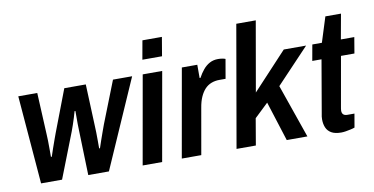

<svg xmlns="http://www.w3.org/2000/svg" viewBox="-71 -919 2195 1126"><g transform="rotate(-10 1026.0 -355.5)"><path d="M94 0 51 -526H164L176 -278Q177 -265 177.5 -241Q178 -217 178 -191Q178 -165 178 -143H183Q190 -165 199 -190.5Q208 -216 216.5 -240Q225 -264 230 -277L325 -526H453L463 -278Q464 -263 464.5 -238.5Q465 -214 465 -188.5Q465 -163 465 -143H470Q476 -162 485 -187.5Q494 -213 502.5 -237Q511 -261 517 -277L615 -526H729L498 0H375L367 -268Q366 -284 366 -305Q366 -326 366 -347Q366 -368 366 -383H361Q357 -368 350.5 -347Q344 -326 337 -305.5Q330 -285 324 -269L219 0Z M805 -611 825 -723H941L922 -611ZM699 0 792 -526H908L815 0Z M932 0 1025 -526H1117V-447H1122Q1136 -473 1153 -493.5Q1170 -514 1192 -526Q1214 -538 1242 -538Q1256 -538 1267.5 -536Q1279 -534 1286 -531L1266 -416H1229Q1203 -416 1181 -407.5Q1159 -399 1142.5 -381.5Q1126 -364 1114 -337Q1102 -310 1096 -273L1048 0Z M1258 0 1384 -723H1500L1427 -306L1632 -526H1765L1569 -319L1680 0H1557L1482 -236L1400 -158L1373 0Z M1880 12Q1843 12 1821.5 -0.5Q1800 -13 1791 -34.5Q1782 -56 1782 -83Q1782 -91 1783 -100Q1784 -109 1786 -117L1840 -431H1785L1802 -526H1859L1906 -675H1999L1972 -526H2052L2036 -431H1956L1904 -137Q1903 -134 1902 -125Q1901 -116 1901 -114Q1901 -99 1909 -91.5Q1917 -84 1933 -84H1975L1961 -3Q1950 1 1936 4Q1922 7 1907.5 9.5Q1893 12 1880 12Z"/></g></svg>

Font: Archivo SemiCondensed SemiBold
Style: Italic
Weight: 600
Width: 4
Italic angle: -10°
Designer: Hector Gatti
Foundry: Omnibus-Type
Version: Version 2.001